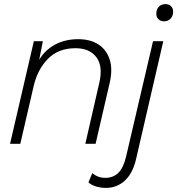

<svg xmlns="http://www.w3.org/2000/svg" viewBox="-20 -701 864 936"><path d="M29 0 145 -500H189L171 -409Q198 -456 247.5 -483Q297 -510 361 -510Q420 -510 459.5 -484.5Q499 -459 514.5 -411.5Q530 -364 515 -298L446 0H396L464 -297Q483 -378 450 -422Q417 -466 348 -466Q265 -466 214 -414.5Q163 -363 144 -281L79 0ZM780 -597Q763 -597 752.5 -607.5Q742 -618 742 -634Q742 -656 754.5 -668.5Q767 -681 786 -681Q803 -681 813.5 -671Q824 -661 824 -644Q824 -623 811.5 -610Q799 -597 780 -597ZM496 215Q471 215 448 208Q425 201 411 188L430 143Q457 166 493 166Q532 166 557 141.5Q582 117 595 61L726 -500H776L643 76Q627 144 588.5 179.5Q550 215 496 215Z"/></svg>

Font: Work Sans Light
Style: Italic
Weight: 300
Italic angle: -13°
Designer: Wei Huang
Foundry: Wei Huang
Version: Version 2.010; ttfautohint (v1.8.3)